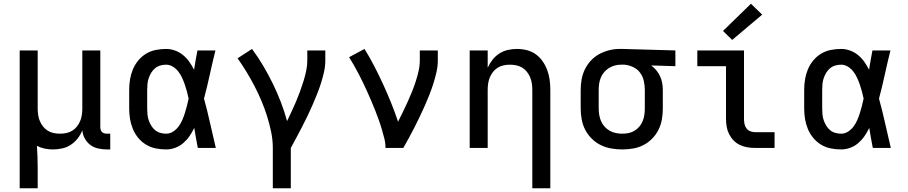

<svg xmlns="http://www.w3.org/2000/svg" viewBox="-20 -789 4840 1024"><path d="M85 215V-520H181V-210Q181 -193 183.5 -176Q186 -159 192.5 -143.5Q199 -128 209.5 -114.5Q220 -101 234.5 -92Q249 -83 266 -79.5Q283 -76 300 -76Q317 -76 334 -79.5Q351 -83 365.5 -92Q380 -101 390.5 -114.5Q401 -128 407.5 -143.5Q414 -159 416.5 -176Q419 -193 419 -210V-520H515V-111Q515 -104 517 -97Q519 -90 524 -85Q529 -80 536 -78Q543 -76 550 -76H568V8H550Q527 8 504 3Q481 -2 462.5 -15.5Q444 -29 432.5 -50Q421 -71 419 -94Q410 -71 394.5 -51Q379 -31 358 -17Q337 -3 312 2.5Q287 8 263 8Q240 8 218.5 3.5Q197 -1 177 -11Q179 18 180 48Q181 78 181 107V215Z M866 8Q838 8 810.5 2.5Q783 -3 759 -17.5Q735 -32 717 -54Q699 -76 688.5 -101.5Q678 -127 673.5 -154.5Q669 -182 669 -210V-310Q669 -338 673.5 -365.5Q678 -393 688.5 -418.5Q699 -444 717 -466Q735 -488 759 -502.5Q783 -517 810.5 -522.5Q838 -528 866 -528Q890 -528 913.5 -519.5Q937 -511 956 -495.5Q975 -480 989.5 -459.5Q1004 -439 1015 -417Q1019 -443 1023.5 -468.5Q1028 -494 1033 -520H1129Q1113 -456 1099 -391.5Q1085 -327 1068 -263Q1086 -198 1100.5 -132Q1115 -66 1131 0H1035Q1030 -27 1025 -53.5Q1020 -80 1016 -107Q1005 -84 991 -63.5Q977 -43 958 -26.5Q939 -10 915 -1Q891 8 866 8ZM866 -76Q886 -76 903 -87Q920 -98 932 -114Q944 -130 952 -148.5Q960 -167 966 -186Q972 -205 977 -224.5Q982 -244 986 -263Q982 -282 977 -301Q972 -320 965.5 -338.5Q959 -357 951 -374.5Q943 -392 931 -407.5Q919 -423 902 -433.5Q885 -444 866 -444Q850 -444 834.5 -439.5Q819 -435 807 -425Q795 -415 786.5 -401Q778 -387 773 -372Q768 -357 766.5 -341.5Q765 -326 765 -310V-210Q765 -194 766.5 -178.5Q768 -163 773 -148Q778 -133 786.5 -119Q795 -105 807 -95Q819 -85 834.5 -80.5Q850 -76 866 -76Z M1435 215V0Q1435 -43 1426 -86Q1417 -129 1404 -170.5Q1391 -212 1374 -252Q1357 -292 1337 -330.5Q1317 -369 1294.5 -406Q1272 -443 1247 -478L1324 -528Q1356 -485 1383.5 -438.5Q1411 -392 1434.5 -344Q1458 -296 1477.5 -245.5Q1497 -195 1511 -143Q1523 -169 1535.5 -195Q1548 -221 1559 -247.5Q1570 -274 1580 -301Q1590 -328 1598.5 -355.5Q1607 -383 1613 -411Q1619 -439 1619 -468V-520H1715V-468Q1715 -436 1708 -405Q1701 -374 1691.5 -344Q1682 -314 1670 -284.5Q1658 -255 1645.5 -226Q1633 -197 1619 -168.5Q1605 -140 1590.5 -111.5Q1576 -83 1561 -55.5Q1546 -28 1531 0V215Z M2036 0Q2036 -26 2029.5 -51.5Q2023 -77 2015.5 -102.5Q2008 -128 1999 -152.5Q1990 -177 1980.5 -201.5Q1971 -226 1960.5 -250Q1950 -274 1939.5 -298Q1929 -322 1917.5 -345.5Q1906 -369 1894 -392.5Q1882 -416 1869 -438.5Q1856 -461 1842 -484L1924 -528Q1952 -483 1976.5 -435.5Q2001 -388 2023.5 -339Q2046 -290 2066 -240.5Q2086 -191 2103 -140Q2116 -166 2129 -192.5Q2142 -219 2154 -245.5Q2166 -272 2177 -299Q2188 -326 2197 -354Q2206 -382 2212.5 -410.5Q2219 -439 2219 -468V-520H2315V-468Q2315 -436 2308 -405Q2301 -374 2291.5 -344Q2282 -314 2270.5 -284.5Q2259 -255 2246 -226Q2233 -197 2219.5 -168.5Q2206 -140 2191.5 -111.5Q2177 -83 2162 -55.5Q2147 -28 2131 0Z M2819 215V-310Q2819 -327 2816.5 -344Q2814 -361 2807.5 -376.5Q2801 -392 2790.5 -405.5Q2780 -419 2765.5 -428Q2751 -437 2734 -440.5Q2717 -444 2700 -444Q2683 -444 2666 -440.5Q2649 -437 2634.5 -428Q2620 -419 2609.5 -405.5Q2599 -392 2592.5 -376.5Q2586 -361 2583.5 -344Q2581 -327 2581 -310V0H2485V-520H2581V-428Q2591 -450 2606.5 -470Q2622 -490 2643 -503.5Q2664 -517 2688.5 -522.5Q2713 -528 2737 -528Q2764 -528 2790 -521.5Q2816 -515 2837.5 -499.5Q2859 -484 2874.5 -461.5Q2890 -439 2899 -414Q2908 -389 2911.5 -363Q2915 -337 2915 -310V215Z M3299 8Q3270 8 3240.5 3Q3211 -2 3184.5 -15Q3158 -28 3136.5 -49Q3115 -70 3101.5 -96Q3088 -122 3082.5 -151.5Q3077 -181 3077 -210V-310Q3077 -338 3082 -366Q3087 -394 3099.5 -419.5Q3112 -445 3131.5 -466Q3151 -487 3176 -500.5Q3201 -514 3228.5 -521Q3256 -528 3284 -528Q3288 -528 3292 -528Q3296 -528 3300 -528L3582 -520V-436L3453 -440Q3468 -429 3480 -414.5Q3492 -400 3500 -383Q3508 -366 3511.5 -347.5Q3515 -329 3515 -310V-210Q3515 -181 3510 -152Q3505 -123 3492 -97Q3479 -71 3458.5 -50Q3438 -29 3412 -15.5Q3386 -2 3357 3Q3328 8 3299 8ZM3299 -76Q3316 -76 3333 -79.5Q3350 -83 3364.5 -92Q3379 -101 3390 -114Q3401 -127 3407.5 -143Q3414 -159 3416.5 -176Q3419 -193 3419 -210V-310Q3419 -334 3413.5 -358Q3408 -382 3393.5 -401.5Q3379 -421 3356.5 -431.5Q3334 -442 3310 -444H3300Q3298 -444 3296 -444Q3294 -444 3291 -444Q3275 -444 3258.5 -439.5Q3242 -435 3227.5 -426Q3213 -417 3202 -404Q3191 -391 3184.5 -375.5Q3178 -360 3175.5 -343.5Q3173 -327 3173 -310V-210Q3173 -193 3176 -175.5Q3179 -158 3186 -142Q3193 -126 3205 -113Q3217 -100 3232 -91.5Q3247 -83 3264.5 -79.5Q3282 -76 3299 -76Z M4007 0Q3986 0 3965.5 -3.5Q3945 -7 3926 -16Q3907 -25 3892.5 -40Q3878 -55 3868.5 -74Q3859 -93 3855.5 -113.5Q3852 -134 3852 -155V-436H3699V-520H3948V-155Q3948 -142 3950.5 -128.5Q3953 -115 3961 -104.5Q3969 -94 3981.5 -89Q3994 -84 4007 -84H4111V0ZM3885 -576 3836 -624 3985 -769 4045 -711Z M4466 8Q4438 8 4410.5 2.5Q4383 -3 4359 -17.5Q4335 -32 4317 -54Q4299 -76 4288.5 -101.5Q4278 -127 4273.5 -154.5Q4269 -182 4269 -210V-310Q4269 -338 4273.5 -365.5Q4278 -393 4288.5 -418.5Q4299 -444 4317 -466Q4335 -488 4359 -502.5Q4383 -517 4410.5 -522.5Q4438 -528 4466 -528Q4490 -528 4513.5 -519.5Q4537 -511 4556 -495.5Q4575 -480 4589.5 -459.5Q4604 -439 4615 -417Q4619 -443 4623.5 -468.5Q4628 -494 4633 -520H4729Q4713 -456 4699 -391.5Q4685 -327 4668 -263Q4686 -198 4700.5 -132Q4715 -66 4731 0H4635Q4630 -27 4625 -53.5Q4620 -80 4616 -107Q4605 -84 4591 -63.5Q4577 -43 4558 -26.5Q4539 -10 4515 -1Q4491 8 4466 8ZM4466 -76Q4486 -76 4503 -87Q4520 -98 4532 -114Q4544 -130 4552 -148.5Q4560 -167 4566 -186Q4572 -205 4577 -224.5Q4582 -244 4586 -263Q4582 -282 4577 -301Q4572 -320 4565.5 -338.5Q4559 -357 4551 -374.5Q4543 -392 4531 -407.5Q4519 -423 4502 -433.5Q4485 -444 4466 -444Q4450 -444 4434.5 -439.5Q4419 -435 4407 -425Q4395 -415 4386.5 -401Q4378 -387 4373 -372Q4368 -357 4366.5 -341.5Q4365 -326 4365 -310V-210Q4365 -194 4366.5 -178.5Q4368 -163 4373 -148Q4378 -133 4386.5 -119Q4395 -105 4407 -95Q4419 -85 4434.5 -80.5Q4450 -76 4466 -76Z"/></svg>

Font: Iosevka SS04 Medium Extended
Style: Regular
Weight: 500
Width: 7
Monospace: yes
Designer: Belleve Invis
Foundry: Belleve Invis
Version: Version 19.0.0; ttfautohint (v1.8.4)